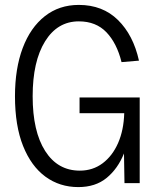

<svg xmlns="http://www.w3.org/2000/svg" viewBox="-20 -746 640 782"><path d="M299 16Q223 16 165 -26.5Q107 -69 74 -151.5Q41 -234 41 -354Q41 -467 72.5 -550.5Q104 -634 162.5 -680Q221 -726 301 -726Q398 -726 460.5 -664.5Q523 -603 546 -499L475 -493Q456 -570 413.5 -614.5Q371 -659 301 -659Q214 -659 163.5 -577.5Q113 -496 113 -354Q113 -211 164 -131Q215 -51 305 -51Q358 -51 398 -81Q438 -111 461 -163.5Q484 -216 486 -285H304V-349H549V0H487L485 -121Q460 -59 414.5 -21.5Q369 16 299 16Z"/></svg>

Font: Geist Mono Light
Style: Regular
Weight: 300
Monospace: yes
Designer: Basement.studio, Andrés Briganti, Mateo Zaragoza
Foundry: Basement.studio, Vercel, Andrés Briganti, Guido Ferreyra, Mateo Zaragoza
Version: Version 1.500; ttfautohint (v1.8.4.7-5d5b)